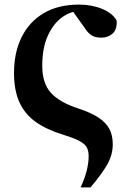

<svg xmlns="http://www.w3.org/2000/svg" viewBox="-20 -583 565 836"><path d="M331 233Q349 194 357.5 160Q366 126 366 97Q366 74 358 59Q350 44 326 31Q302 18 253 3Q182 -19 135 -52.5Q88 -86 64.5 -138Q41 -190 41 -265Q41 -355 74.5 -422Q108 -489 171 -526Q234 -563 324 -563Q380 -563 425.5 -544Q471 -525 488 -493Q490 -454 470 -436.5Q450 -419 421 -419Q395 -419 379 -429Q363 -439 349 -461L287 -548L380 -531Q364 -533 352.5 -534Q341 -535 330 -535Q288 -535 250 -507.5Q212 -480 188 -427Q164 -374 164 -296Q164 -221 201 -179.5Q238 -138 320 -111Q375 -93 408 -71.5Q441 -50 456 -22Q471 6 471 45Q471 92 446 135Q421 178 374 233Z"/></svg>

Font: Noto Serif JP Black
Style: Regular
Weight: 900
Designer: Ryoko NISHIZUKA 西塚涼子 (kana & ideographs); Frank Grießhammer (Latin, Greek & Cyrillic); Wenlong ZHANG 张文龙 (bopomofo); San
Foundry: Adobe
Version: Version 2.003-H1;hotconv 1.1.1;makeotfexe 2.6.0